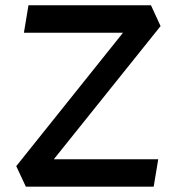

<svg xmlns="http://www.w3.org/2000/svg" viewBox="-20 -701 687 721"><path d="M77.1 0H557.1L574.2 -103H182.1L583 -603L546.9 -681.2H86.9L69.8 -578.1H441.9L41 -77.1Z"/></svg>

Font: Comic Neue Angular
Style: Bold
Weight: 700
Designer: Craig Rozynski
Foundry: Craig Rozynski
Version: Version 2.003